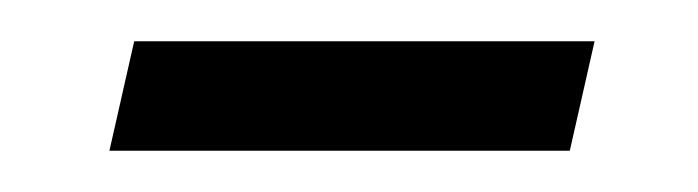

<svg xmlns="http://www.w3.org/2000/svg" viewBox="-20 -316 338 93"><path d="M33 -243 45 -296H268L256 -243Z"/></svg>

Font: Noto Sans Display Light
Style: Italic
Weight: 300
Italic angle: -12°
Designer: Monotype Design Team
Foundry: Monotype Imaging Inc.
Version: Version 2.003